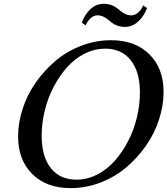

<svg xmlns="http://www.w3.org/2000/svg" viewBox="-20 -969 871 999"><path d="M745.1 -926.8Q730 -886.2 699.7 -857.7Q669.4 -829.1 629.9 -829.1Q608.9 -829.1 591.6 -835.2Q574.2 -841.3 562.7 -850.3Q551.3 -859.4 540.3 -868.2Q529.3 -877 515.9 -883.1Q502.4 -889.2 486.8 -889.2Q467.3 -889.2 451.2 -874Q435.1 -858.9 425.8 -836.9L405.8 -851.1Q419.9 -892.1 449.7 -920.7Q479.5 -949.2 520 -949.2Q541 -949.2 558.1 -943.1Q575.2 -937 586.9 -928Q598.6 -918.9 609.4 -910.2Q620.1 -901.4 633.8 -895.3Q647.5 -889.2 663.1 -889.2Q682.6 -889.2 699.2 -904.1Q715.8 -918.9 725.1 -940.9ZM347.2 9.8Q221.7 9.8 147.9 -63.5Q74.2 -136.7 74.2 -258.8Q74.2 -330.6 97.9 -403.3Q121.6 -476.1 166 -539.6Q210.4 -603 269 -652.6Q327.6 -702.1 402.8 -731Q478 -759.8 558.1 -759.8Q683.6 -759.8 757.3 -686.5Q831.1 -613.3 831.1 -491.2Q831.1 -419.4 807.4 -346.7Q783.7 -273.9 739.3 -210.4Q694.8 -147 636.2 -97.4Q577.6 -47.9 502.4 -19Q427.2 9.8 347.2 9.8ZM377 -34.2Q433.1 -34.2 485.1 -60.5Q537.1 -86.9 576.9 -132.1Q616.7 -177.2 646.7 -235.1Q676.8 -293 692.4 -358.4Q708 -423.8 708 -487.8Q708 -595.7 660.2 -655.8Q612.3 -715.8 527.8 -715.8Q471.7 -715.8 419.7 -689.5Q367.7 -663.1 327.9 -617.9Q288.1 -572.8 258.1 -514.9Q228 -457 212.4 -391.6Q196.8 -326.2 196.8 -262.2Q196.8 -154.3 244.6 -94.2Q292.5 -34.2 377 -34.2Z"/></svg>

Font: Happy Times at the IKOB New Game Plus Edition
Style: Italic
Weight: 400
Italic angle: -16°
Designer: Lucas Le Bihan
Foundry: Lucas Le Bihan
Version: Version 1.000;PS 1.0;hotconv 1.0.88;makeotf.lib2.5.647800